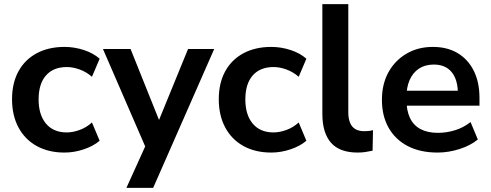

<svg xmlns="http://www.w3.org/2000/svg" viewBox="-20 -725 2364 925"><path d="M291 10Q214 10 157 -21.5Q100 -53 69 -111Q38 -169 38 -247Q38 -325 69 -381.5Q100 -438 157 -468.5Q214 -499 291 -499Q338 -499 384 -484Q430 -469 460 -442L423 -355Q397 -378 364.5 -390Q332 -402 302 -402Q237 -402 201.5 -361.5Q166 -321 166 -246Q166 -172 201.5 -129.5Q237 -87 302 -87Q331 -87 364 -99Q397 -111 423 -135L460 -47Q430 -21 383.5 -5.5Q337 10 291 10Z M589 180 691 -45V7L476 -489H609L761 -110H731L886 -489H1012L718 180Z M1287 10Q1210 10 1153 -21.5Q1096 -53 1065 -111Q1034 -169 1034 -247Q1034 -325 1065 -381.5Q1096 -438 1153 -468.5Q1210 -499 1287 -499Q1334 -499 1380 -484Q1426 -469 1456 -442L1419 -355Q1393 -378 1360.5 -390Q1328 -402 1298 -402Q1233 -402 1197.5 -361.5Q1162 -321 1162 -246Q1162 -172 1197.5 -129.5Q1233 -87 1298 -87Q1327 -87 1360 -99Q1393 -111 1419 -135L1456 -47Q1426 -21 1379.5 -5.5Q1333 10 1287 10Z M1703 10Q1616 10 1574.5 -37.5Q1533 -85 1533 -177V-705H1658V-183Q1658 -154 1666.5 -133.5Q1675 -113 1692 -103Q1709 -93 1734 -93Q1745 -93 1756 -94Q1767 -95 1777 -98L1775 1Q1757 5 1739.5 7.5Q1722 10 1703 10Z M2088 10Q2005 10 1945 -21Q1885 -52 1852.5 -109Q1820 -166 1820 -244Q1820 -320 1851.5 -377Q1883 -434 1938.5 -466.5Q1994 -499 2065 -499Q2135 -499 2185 -469Q2235 -439 2262.5 -384Q2290 -329 2290 -253V-216H1921V-288H2202L2186 -273Q2186 -341 2156 -377.5Q2126 -414 2070 -414Q2028 -414 1998.5 -394.5Q1969 -375 1953.5 -339.5Q1938 -304 1938 -255V-248Q1938 -193 1955 -157Q1972 -121 2006 -103Q2040 -85 2090 -85Q2131 -85 2172 -97.5Q2213 -110 2247 -137L2282 -53Q2247 -24 2194 -7Q2141 10 2088 10Z"/></svg>

Font: NunitoSans3
Style: Bold
Weight: 700
Designer: Vernon Adams
Foundry: Vernon Adams
Version: Version 3.101;gftools[0.9.27]